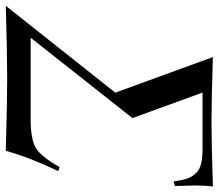

<svg xmlns="http://www.w3.org/2000/svg" viewBox="-72 -706 772 679"><g transform="rotate(90 314.5 -366.0)"><path d="M-4.9 0 302.2 -387.2 176.3 -732.4Q325.7 -727.5 405.8 -727.5Q482.9 -727.5 633.8 -732.4Q630.4 -701.7 630.4 -668.5Q630.4 -652.8 632.3 -598.1L616.2 -593.3Q611.8 -624.5 605.5 -642.6Q599.1 -660.6 585.7 -673.6Q572.3 -686.5 551.8 -691.2Q531.2 -695.8 498 -695.8H301.8L392.1 -447.8L107.9 -87.9H404.3Q453.1 -87.9 487.8 -101.1Q523.4 -115.2 565.4 -190.4L579.6 -185.5Q530.3 -82 507.8 0Q335.4 -4.9 252.4 -4.9Q168.9 -4.9 -4.9 0Z"/></g></svg>

Font: Flanker
Style: Italic
Weight: 400
Italic angle: -12°
Designer: Flanker
Version: Version 2.027